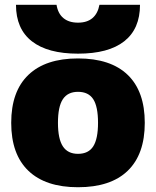

<svg xmlns="http://www.w3.org/2000/svg" viewBox="-20 -775 654 805"><path d="M307 10Q171 10 99 -59Q27 -128 27 -260Q27 -392 99 -461Q171 -530 307 -530Q444 -530 515.5 -461Q587 -392 587 -260Q587 -128 515.5 -59Q444 10 307 10ZM307 -130Q351 -130 371 -161.5Q391 -193 391 -260Q391 -328 371 -359Q351 -390 307 -390Q264 -390 243.5 -359Q223 -328 223 -260Q223 -193 243.5 -161.5Q264 -130 307 -130ZM307 -550Q180 -550 113.5 -602Q47 -654 47 -755H217Q223 -718 246 -699Q269 -680 307 -680Q345 -680 367.5 -699Q390 -718 397 -755H567Q567 -654 501 -602Q435 -550 307 -550Z"/></svg>

Font: M PLUS 1 Black
Style: Regular
Weight: 900
Designer: Coji Morishita
Foundry: UNDERFOREST DESIGN
Version: Version 1.001